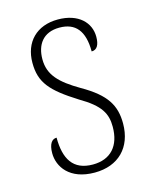

<svg xmlns="http://www.w3.org/2000/svg" viewBox="-90 -603 532 673"><g transform="rotate(-15 176.0 -266.0)"><path d="M171 10C257 10 311 -44 311 -131C311 -196 286 -240 200 -289C130 -330 96 -364 96 -421C96 -473 122 -513 182 -513C240 -513 270 -478 270 -403C290 -403 299 -420 299 -449C299 -500 259 -542 184 -542C107 -542 59 -493 59 -418C59 -346 91 -310 183 -252C257 -209 273 -176 273 -129C273 -60 237 -19 172 -19C100 -19 73 -66 73 -143C56 -143 44 -128 44 -94C44 -45 80 10 171 10Z"/></g></svg>

Font: Noto Serif Devanagari Condensed ExtraLight
Style: Regular
Weight: 200
Width: 3
Designer: Universal Thirst, Indian Type Foundry and the Monotype Design Team
Foundry: Monotype Imaging Inc.
Version: Version 2.004